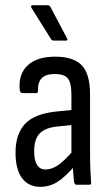

<svg xmlns="http://www.w3.org/2000/svg" viewBox="-20 -714 425 742"><path d="M275 0Q269 0 266 -11Q265 -25 262.5 -52.5Q260 -80 260 -100L256 -117V-348Q256 -393 242.5 -410.5Q229 -428 191 -428Q124 -428 127 -364Q127 -354 119 -354H67Q57 -354 56 -369Q51 -428 87 -461.5Q123 -495 193 -495Q264 -495 296 -461.5Q328 -428 328 -350V-120Q328 -81 329.5 -54Q331 -27 332 -11Q334 0 325 0ZM136 8Q90 8 65 -26Q40 -60 40 -124Q40 -195 76 -234.5Q112 -274 197 -283L267 -290V-232L201 -225Q153 -220 132.5 -197.5Q112 -175 112 -129Q112 -95 123 -77Q134 -59 156 -59Q180 -59 205 -76Q230 -93 269 -139L271 -75Q233 -31 202.5 -11.5Q172 8 136 8ZM189 -557Q181 -557 177 -563L102 -683Q99 -688 100.5 -691Q102 -694 107 -694H164Q171 -694 175 -687L239 -566Q244 -557 234 -557Z"/></svg>

Font: Sofia Sans Condensed
Style: Regular
Weight: 400
Designer: Botio Nikoltchev, Ani Petrova
Foundry: lettersoup
Version: Version 4.100